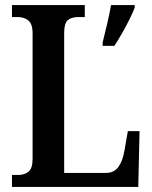

<svg xmlns="http://www.w3.org/2000/svg" viewBox="-20 -734 598 754"><path d="M27 0V-47H54Q75 -47 91.5 -59.5Q108 -72 108 -110V-602Q108 -641 91 -654Q74 -667 50 -667H27V-714H313V-667H288Q260 -667 246 -654.5Q232 -642 232 -605V-55H396Q428 -55 445 -78.5Q462 -102 469 -144L482 -219H528L523 0ZM383 -567Q391 -599 400.5 -639Q410 -679 416 -714H509V-704Q501 -683 487.5 -656Q474 -629 458.5 -602Q443 -575 429 -554H383Z"/></svg>

Font: Noto Serif Lao Condensed SemiBold
Style: Regular
Weight: 600
Width: 3
Designer: Monotype Design Team
Foundry: Monotype Imaging Inc.
Version: Version 2.003; ttfautohint (v1.8.4.7-5d5b)